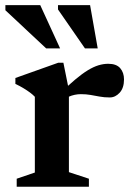

<svg xmlns="http://www.w3.org/2000/svg" viewBox="-32 -710 503 730"><path d="M379.5 -467.5Q410.5 -467.5 425 -450.8Q439.5 -434 439.5 -408Q439.5 -375.5 423 -357.5Q406.5 -339.5 385.5 -339.5Q364 -339.5 346.8 -342.8Q329.5 -346 312.5 -349Q295.5 -352 275.5 -352Q263.5 -352 251.8 -349.5Q240 -347 228.8 -342Q217.5 -337 206 -328.5L193 -352Q227 -385 253.5 -407.2Q280 -429.5 301.8 -442.8Q323.5 -456 342.5 -461.8Q361.5 -467.5 379.5 -467.5ZM230 -367.5V-55.5L306 -30.5V0H31.5V-30.5L100.5 -54V-342Q93 -350 82.2 -358Q71.5 -366 57.5 -374.5Q43.5 -383 26.5 -391V-413.5L189.5 -471.5H209ZM196.5 -526H143.5L-11.5 -671V-690.5H121ZM339.5 -526H291L188.5 -674V-690.5H310.5Z"/></svg>

Font: Newsreader SemiBold
Style: Regular
Weight: 600
Designer: Hugues Gentile
Foundry: Production Type
Version: Version 1.003